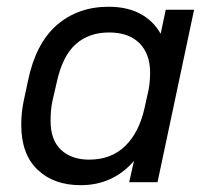

<svg xmlns="http://www.w3.org/2000/svg" viewBox="-20 -540 610 569"><path d="M91.3 -37.1Q43 -83 43 -169.9Q43 -206.1 49.8 -238.8L63 -300.8Q85.9 -411.1 147.9 -465.3Q210.9 -520 301.8 -520Q356.4 -520 395 -499.5Q434.1 -479 456.1 -439.9L471.2 -511.2H555.2L446.8 0H362.8L377 -63Q314.5 8.8 219.2 8.8Q139.2 8.8 91.3 -37.1ZM351.1 -107.4Q392.1 -147.5 408.2 -219.2L419.9 -272Q424.8 -294.9 424.8 -325.2Q424.8 -380.9 392.6 -412.6Q360.8 -443.8 303.2 -443.8Q243.7 -443.8 204.6 -409.2Q164.6 -373.5 147.9 -294.9L134.8 -237.8Q129.9 -213.4 129.9 -182.1Q129.9 -124.5 161.1 -95.7Q192.4 -66.9 244.1 -66.9Q309.6 -66.9 351.1 -107.4Z"/></svg>

Font: D-DIN Exp
Style: DINExp-Italic
Weight: 400
Width: 7
Italic angle: -12°
Designer: Charles Nix
Foundry: Datto Inc.
Version: Version 1.00